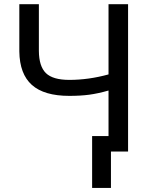

<svg xmlns="http://www.w3.org/2000/svg" viewBox="-20 -731 725 926"><path d="M597.7 -710.9V0H503.4V-294.4Q452.1 -279.8 410.2 -274.2Q368.2 -268.6 314.5 -268.6Q192.9 -268.6 133.8 -321.3Q74.7 -374 73.2 -482.9V-710.9H167.5V-485.4Q168 -411.1 201.4 -378.4Q234.9 -345.7 314.5 -345.7Q407.2 -345.7 503.4 -372.1V-710.9ZM515.1 175.3H424.3V-74.7H515.1Z"/></svg>

Font: Roboto
Style: Regular
Weight: 400
Designer: Google
Version: Version 2.001047; 2015